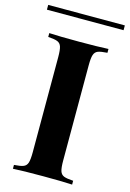

<svg xmlns="http://www.w3.org/2000/svg" viewBox="-135 -906 654 968"><g transform="rotate(15 192.0 -422.0)"><path d="M343 -688Q309 -686 294 -680Q279 -674 273.5 -657Q268 -640 268 -602V-106Q268 -68 273.5 -51Q279 -34 294 -28Q309 -22 343 -20V0Q289 -3 192 -3Q85 -3 34 0V-20Q67 -22 82.5 -28Q98 -34 103.5 -51Q109 -68 109 -106V-602Q109 -640 103.5 -657Q98 -674 82.5 -680Q67 -686 34 -688V-708Q85 -705 192 -705Q289 -705 343 -708ZM392 -819H-8V-844H392Z"/></g></svg>

Font: Playfair Display SC
Style: Bold
Weight: 700
Designer: Claus Eggers Sørensen
Foundry: Claus Eggers Sørensen
Version: Version 1.200; ttfautohint (v1.6)